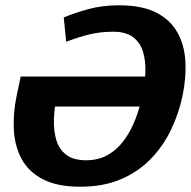

<svg xmlns="http://www.w3.org/2000/svg" viewBox="-20 -696 722 726"><path d="M429.7 -676Q516.7 -676 570.5 -648.5Q624.3 -621 651 -573Q677.7 -525 681 -463.5Q684.3 -402 670.3 -334Q656.3 -267 626.5 -205Q596.7 -143 549.5 -94.5Q502.3 -46 436.5 -18Q370.7 10 283.7 10Q196.7 10 142.5 -18Q88.3 -46 62 -94.5Q35.7 -143 32.3 -205Q29 -267 43 -334H195Q185.7 -289.7 184 -246.2Q182.3 -202.7 192.7 -167.3Q203 -132 230.2 -111Q257.3 -90 305.3 -90Q353.3 -90 389.2 -111Q425 -132 450.3 -167.3Q475.7 -202.7 492.3 -246.2Q509 -289.7 518.3 -334Q528 -379 529.7 -422Q531.3 -465 520.8 -500Q510.3 -535 483.2 -555.5Q456 -576 408 -576ZM408 -576Q360.7 -576 319.2 -566.2Q277.7 -556.3 230.3 -538L221 -630Q262.3 -647.3 314.8 -661.7Q367.3 -676 429.7 -676ZM58.3 -406.7H587.3L563.7 -293.3H96.3L43 -334Z"/></svg>

Font: Epunda Sans Light
Style: Italic
Weight: 300
Italic angle: -12.0243°
Designer: Simon Atzbach
Foundry: typofactur
Version: Version 2.204